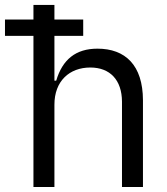

<svg xmlns="http://www.w3.org/2000/svg" viewBox="-59 -747 666 767"><path d="M330.3 -552.6C244 -552.6 190.7 -509.6 165.5 -424.7H158.4V-603.7H273.4V-669H158.4V-727.3H74.6V-669H-39.1V-603.7H74.6V0H158.4V-328.1C158 -423.3 218.8 -477.3 301.8 -477.3C380.3 -477.3 427.9 -427.6 428.3 -340.9V0H512.1V-346.6C511.7 -486.9 441.4 -552.6 330.3 -552.6Z"/></svg>

Font: Riot Sans 2.0
Style: Regular
Weight: 400
Designer: Rasmus Andersson
Foundry: rsms
Version: Version 3.006;hotconv 1.0.109;makeotfexe 2.5.65596